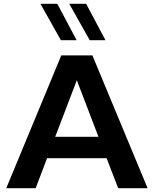

<svg xmlns="http://www.w3.org/2000/svg" viewBox="-20 -992 810 1012"><path d="M467 -700H303L13 0H168L228 -158H542L603 0H758ZM384 -780 282 -972H193L301 -780ZM536 -780 434 -972H345L453 -780ZM271 -271 385 -569 499 -271Z"/></svg>

Font: Gully SemiBold
Style: Regular
Weight: 600
Designer: jaikishan Patel
Foundry: MagicType
Version: Version 1.000;Glyphs 3.2 (3242)